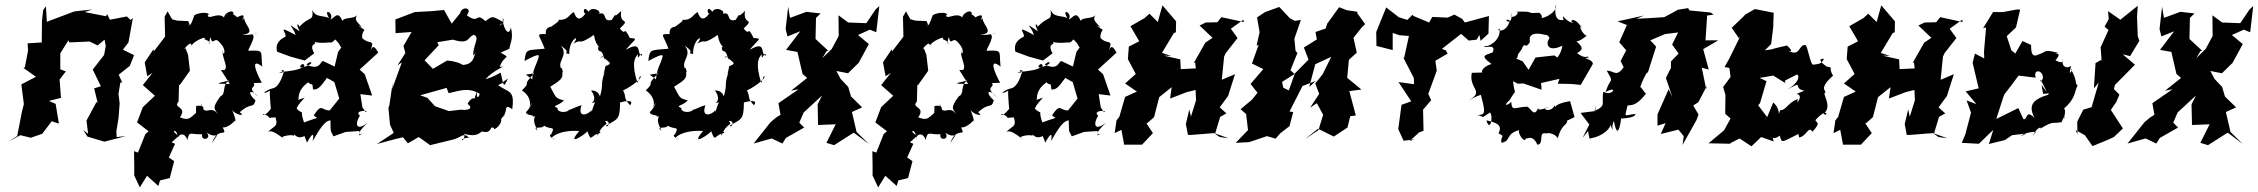

<svg xmlns="http://www.w3.org/2000/svg" viewBox="-20 -591 9737 828"><path d="M483 0 482 -26 491 -81 496 -145 491 -186 499 -235H507L492 -269L540 -307L558 -353L510 -377L534 -408L553 -513L543 -505L527 -520L454 -506L442 -530L437 -521L345 -539L378 -550L302 -542L288 -537L182 -497L178 -564L166 -547L161 -501L160 -408L99 -404L101 -373L87 -300L81 -298L135 -260L72 -227L83 -142L75 -111L54 -4L15 20L68 -8L113 3L162 -14L203 -68L234 -58L220 -143L191 -156L243 -169L237 -248L264 -283L240 -292V-361L275 -417L279 -408L366 -412L401 -395L431 -420L436 -393L429 -354L380 -291L415 -219L386 -210L401 -148L396 -151L353 -71L360 -14L339 -30L357 -2L430 20L523 -4Z M801 -477 792 -500 744 -502 722 -508 703 -542 690 -519 692 -433 643 -369 642 -379 604 -322 615 -262 638 -277 596 -224 648 -178 596 -129 571 -63 621 -25 607 -13 575 67 558 61 559 121V166L583 217L614 167L663 211L670 187L712 177L731 104L708 88L735 29L720 23L752 -6C706 -28 748 -45 748 12C742 -10 776 -27 788 13C797 -30 801 -9 852 -12C844 20 897 10 871 -20C915 15 934 -37 894 26C921 -49 964 5 941 -41C935 -45 955 -29 998 -75C988 -64 1008 -50 981 -118C992 -96 1044 -86 1014 -107C1065 -153 1070 -119 1082 -158C1038 -198 1065 -208 1094 -173C1038 -220 1088 -210 1074 -233L1109 -234C1081 -286 1060 -343 1111 -304C1103 -369 1123 -376 1053 -372C1041 -369 1089 -433 1068 -442C1114 -461 1077 -436 1021 -441C1091 -446 1034 -482 1033 -513C1006 -482 1062 -549 1000 -515C1031 -486 977 -551 982 -520C1002 -555 951 -543 946 -516C919 -541 879 -503 876 -525C894 -535 846 -543 818 -525C797 -460 792 -485 792 -485ZM825 -104C796 -77 790 -72 756 -85C790 -134 723 -123 750 -153L752 -225L755 -224L799 -286L791 -355L780 -383C760 -363 808 -427 806 -392C808 -411 878 -441 861 -422C908 -407 870 -380 888 -431C897 -387 904 -439 928 -407C966 -369 937 -339 941 -380C933 -337 977 -293 937 -284C944 -287 959 -291 933 -289L971 -229C912 -230 903 -229 969 -244C935 -227 957 -186 931 -176C888 -120 910 -119 920 -98C888 -145 859 -79 849 -147C848 -93 880 -143 826 -134Z M1543 -128 1534 -185 1585 -179 1553 -271 1531 -291 1611 -364C1595 -393 1587 -398 1575 -366C1600 -429 1575 -394 1542 -427C1539 -448 1551 -458 1551 -463C1538 -470 1512 -490 1541 -473C1517 -502 1508 -502 1520 -528C1511 -507 1465 -519 1457 -501C1436 -546 1427 -517 1404 -506C1425 -534 1370 -561 1399 -513C1379 -525 1338 -514 1327 -549C1332 -494 1317 -527 1270 -474C1277 -478 1248 -507 1272 -456C1206 -500 1242 -481 1255 -440C1174 -483 1211 -458 1212 -435C1219 -433 1161 -420 1175 -368L1232 -347L1294 -330L1335 -361C1307 -412 1356 -393 1333 -414C1325 -418 1333 -401 1401 -408C1424 -400 1448 -463 1416 -429C1461 -391 1431 -398 1471 -372C1470 -410 1462 -401 1438 -367L1423 -304L1375 -327C1361 -333 1365 -283 1302 -312C1316 -330 1332 -322 1316 -313C1241 -273 1290 -339 1293 -304C1263 -288 1239 -285 1183 -280C1219 -269 1176 -299 1205 -286C1201 -269 1185 -215 1156 -210C1124 -203 1097 -174 1148 -202C1139 -218 1146 -148 1148 -122C1154 -128 1116 -80 1114 -100C1163 -84 1115 -80 1168 -85C1182 -41 1160 -50 1133 -19C1152 -43 1210 17 1207 8C1169 -1 1247 -15 1248 -4C1248 -26 1255 20 1302 -9C1281 -30 1288 -18 1304 24C1328 -22 1336 -16 1328 17C1341 1 1372 -70 1405 -72C1407 -12 1403 -36 1418 -3L1471 -22L1529 -26V-7L1547 -17C1508 2 1537 -37 1568 -63C1512 -20 1511 -60 1532 -92C1503 -117 1578 -116 1557 -107ZM1263 -159C1275 -157 1252 -195 1309 -236C1327 -217 1327 -242 1330 -205C1353 -204 1362 -217 1390 -255L1422 -237L1443 -166L1402 -115C1365 -114 1370 -149 1333 -94C1349 -75 1368 -92 1291 -63C1269 -127 1300 -92 1264 -117C1274 -123 1233 -105 1294 -170Z M2177 -381C2179 -405 2196 -423 2183 -473C2173 -420 2143 -488 2149 -513C2163 -486 2108 -466 2152 -495C2098 -524 2107 -523 2073 -500C2028 -542 2050 -484 1993 -525C2021 -561 1969 -564 1965 -535L1928 -489L1895 -548L1844 -543L1769 -539L1685 -507L1686 -448L1755 -453L1720 -393L1728 -362L1694 -309L1713 -322L1671 -207L1674 -238L1659 -136L1655 -126L1662 -53L1678 -18L1606 30C1642 21 1679 9 1718 1L1739 27L1786 0L1835 35L1937 10C1969 1 1981 -22 2002 3C1945 6 1985 33 1983 -14C2037 3 2050 -21 2059 -24C2105 -11 2091 -56 2111 -37C2107 -25 2147 -55 2141 -77C2144 -86 2181 -111 2131 -97C2184 -84 2140 -155 2189 -120C2201 -206 2173 -190 2128 -224C2166 -242 2131 -226 2170 -252C2150 -207 2153 -221 2139 -278C2077 -242 2054 -250 2048 -240C2083 -240 2062 -258 2146 -302C2124 -304 2179 -309 2135 -302C2154 -358 2188 -336 2139 -364ZM2026 -165C2015 -176 1991 -139 1998 -142C2022 -123 2000 -114 1968 -118L1916 -112L1856 -133L1823 -169L1792 -180L1906 -212L1915 -189C1968 -202 2001 -214 2048 -187C2049 -173 2030 -157 2039 -203ZM2031 -362C2022 -353 2028 -307 1962 -311C1994 -284 1995 -322 1908 -330L1847 -294L1811 -331L1872 -396L1866 -409L1933 -420C2008 -397 1994 -432 2024 -441C2050 -428 2022 -404 2020 -352Z M2248 -269 2284 -275C2222 -210 2278 -248 2231 -201C2246 -191 2275 -166 2263 -126C2280 -169 2275 -133 2248 -107C2251 -91 2289 -96 2277 -88C2308 -92 2261 -93 2299 -28C2269 -49 2320 -33 2326 -49C2355 -30 2377 -50 2357 -12C2333 -3 2401 25 2359 3C2387 -25 2444 -29 2478 -26C2417 46 2506 -13 2513 -25C2533 28 2524 -10 2570 -18C2556 -34 2548 -53 2558 -6C2577 -63 2609 -48 2589 -69C2618 -72 2601 -36 2593 -49C2641 -78 2654 -71 2654 -149C2654 -149 2722 -169 2697 -137C2665 -173 2684 -169 2667 -201C2708 -220 2756 -259 2740 -263L2729 -233C2703 -316 2716 -341 2731 -357C2728 -318 2746 -380 2749 -351C2722 -353 2755 -421 2679 -376C2714 -421 2738 -425 2696 -427C2666 -488 2683 -430 2653 -468C2705 -517 2648 -479 2659 -544C2612 -497 2651 -556 2618 -505C2570 -492 2608 -558 2547 -523C2596 -534 2534 -571 2518 -540C2495 -572 2493 -531 2505 -533C2483 -502 2466 -504 2455 -539C2436 -531 2429 -502 2391 -506C2380 -500 2412 -513 2350 -471C2379 -476 2328 -485 2334 -444C2287 -445 2306 -443 2329 -381C2253 -373 2248 -383 2242 -329C2237 -323 2301 -364 2304 -350C2297 -315 2279 -300 2275 -249ZM2583 -269 2588 -280C2567 -222 2585 -231 2566 -171C2569 -159 2572 -201 2529 -201C2569 -145 2504 -141 2546 -150C2521 -91 2536 -87 2531 -116C2516 -95 2468 -81 2488 -137C2472 -135 2404 -101 2439 -120C2419 -99 2379 -109 2385 -125C2355 -136 2389 -133 2412 -158C2373 -168 2379 -170 2353 -217C2412 -254 2407 -254 2404 -298L2389 -291C2404 -283 2389 -274 2409 -284C2369 -322 2437 -348 2399 -394C2454 -356 2396 -366 2435 -358C2432 -422 2488 -449 2453 -403C2496 -427 2466 -393 2529 -432C2555 -454 2528 -422 2571 -380C2580 -371 2549 -408 2562 -372C2585 -368 2578 -348 2590 -333C2585 -366 2552 -320 2577 -349C2608 -320 2625 -318 2591 -306Z M2782 -269 2818 -275C2756 -210 2812 -248 2765 -201C2780 -191 2809 -166 2797 -126C2814 -169 2809 -133 2782 -107C2785 -91 2823 -96 2811 -88C2842 -92 2795 -93 2833 -28C2803 -49 2854 -33 2860 -49C2889 -30 2911 -50 2891 -12C2867 -3 2935 25 2893 3C2921 -25 2978 -29 3012 -26C2951 46 3040 -13 3047 -25C3067 28 3058 -10 3104 -18C3090 -34 3082 -53 3092 -6C3111 -63 3143 -48 3123 -69C3152 -72 3135 -36 3127 -49C3175 -78 3188 -71 3188 -149C3188 -149 3256 -169 3231 -137C3199 -173 3218 -169 3201 -201C3242 -220 3290 -259 3274 -263L3263 -233C3237 -316 3250 -341 3265 -357C3262 -318 3280 -380 3283 -351C3256 -353 3289 -421 3213 -376C3248 -421 3272 -425 3230 -427C3200 -488 3217 -430 3187 -468C3239 -517 3182 -479 3193 -544C3146 -497 3185 -556 3152 -505C3104 -492 3142 -558 3081 -523C3130 -534 3068 -571 3052 -540C3029 -572 3027 -531 3039 -533C3017 -502 3000 -504 2989 -539C2970 -531 2963 -502 2925 -506C2914 -500 2946 -513 2884 -471C2913 -476 2862 -485 2868 -444C2821 -445 2840 -443 2863 -381C2787 -373 2782 -383 2776 -329C2771 -323 2835 -364 2838 -350C2831 -315 2813 -300 2809 -249ZM3117 -269 3122 -280C3101 -222 3119 -231 3100 -171C3103 -159 3106 -201 3063 -201C3103 -145 3038 -141 3080 -150C3055 -91 3070 -87 3065 -116C3050 -95 3002 -81 3022 -137C3006 -135 2938 -101 2973 -120C2953 -99 2913 -109 2919 -125C2889 -136 2923 -133 2946 -158C2907 -168 2913 -170 2887 -217C2946 -254 2941 -254 2938 -298L2923 -291C2938 -283 2923 -274 2943 -284C2903 -322 2971 -348 2933 -394C2988 -356 2930 -366 2969 -358C2966 -422 3022 -449 2987 -403C3030 -427 3000 -393 3063 -432C3089 -454 3062 -422 3105 -380C3114 -371 3083 -408 3096 -372C3119 -368 3112 -348 3124 -333C3119 -366 3086 -320 3111 -349C3142 -320 3159 -318 3125 -306Z M3545 -371 3552 -372 3497 -423 3499 -514 3519 -533 3458 -540 3387 -514 3379 -562 3368 -466 3376 -434 3431 -456 3370 -376 3419 -367 3441 -272 3461 -255 3392 -200 3424 -206 3337 -146 3346 -96 3328 -85 3303 -64 3230 28 3308 6 3354 28 3369 4 3448 -41 3427 -62 3446 -106 3525 -179 3506 -141 3508 -52 3584 -55 3544 25 3577 35 3662 -19 3727 30 3674 -22 3654 -108 3698 -128 3650 -175 3638 -216 3605 -251 3587 -285 3637 -275 3683 -320 3727 -401 3680 -440 3731 -463 3759 -452 3772 -565 3756 -550 3716 -491 3638 -494 3596 -525 3597 -436 3567 -380 3526 -340Z M3985 -477 3976 -500 3928 -502 3906 -508 3887 -542 3874 -519 3876 -433 3827 -369 3826 -379 3788 -322 3799 -262 3822 -277 3780 -224 3832 -178 3780 -129 3755 -63 3805 -25 3791 -13 3759 67 3742 61 3743 121V166L3767 217L3798 167L3847 211L3854 187L3896 177L3915 104L3892 88L3919 29L3904 23L3936 -6C3890 -28 3932 -45 3932 12C3926 -10 3960 -27 3972 13C3981 -30 3985 -9 4036 -12C4028 20 4081 10 4055 -20C4099 15 4118 -37 4078 26C4105 -49 4148 5 4125 -41C4119 -45 4139 -29 4182 -75C4172 -64 4192 -50 4165 -118C4176 -96 4228 -86 4198 -107C4249 -153 4254 -119 4266 -158C4222 -198 4249 -208 4278 -173C4222 -220 4272 -210 4258 -233L4293 -234C4265 -286 4244 -343 4295 -304C4287 -369 4307 -376 4237 -372C4225 -369 4273 -433 4252 -442C4298 -461 4261 -436 4205 -441C4275 -446 4218 -482 4217 -513C4190 -482 4246 -549 4184 -515C4215 -486 4161 -551 4166 -520C4186 -555 4135 -543 4130 -516C4103 -541 4063 -503 4060 -525C4078 -535 4030 -543 4002 -525C3981 -460 3976 -485 3976 -485ZM4009 -104C3980 -77 3974 -72 3940 -85C3974 -134 3907 -123 3934 -153L3936 -225L3939 -224L3983 -286L3975 -355L3964 -383C3944 -363 3992 -427 3990 -392C3992 -411 4062 -441 4045 -422C4092 -407 4054 -380 4072 -431C4081 -387 4088 -439 4112 -407C4150 -369 4121 -339 4125 -380C4117 -337 4161 -293 4121 -284C4128 -287 4143 -291 4117 -289L4155 -229C4096 -230 4087 -229 4153 -244C4119 -227 4141 -186 4115 -176C4072 -120 4094 -119 4104 -98C4072 -145 4043 -79 4033 -147C4032 -93 4064 -143 4010 -134Z M4727 -128 4718 -185 4769 -179 4737 -271 4715 -291 4795 -364C4779 -393 4771 -398 4759 -366C4784 -429 4759 -394 4726 -427C4723 -448 4735 -458 4735 -463C4722 -470 4696 -490 4725 -473C4701 -502 4692 -502 4704 -528C4695 -507 4649 -519 4641 -501C4620 -546 4611 -517 4588 -506C4609 -534 4554 -561 4583 -513C4563 -525 4522 -514 4511 -549C4516 -494 4501 -527 4454 -474C4461 -478 4432 -507 4456 -456C4390 -500 4426 -481 4439 -440C4358 -483 4395 -458 4396 -435C4403 -433 4345 -420 4359 -368L4416 -347L4478 -330L4519 -361C4491 -412 4540 -393 4517 -414C4509 -418 4517 -401 4585 -408C4608 -400 4632 -463 4600 -429C4645 -391 4615 -398 4655 -372C4654 -410 4646 -401 4622 -367L4607 -304L4559 -327C4545 -333 4549 -283 4486 -312C4500 -330 4516 -322 4500 -313C4425 -273 4474 -339 4477 -304C4447 -288 4423 -285 4367 -280C4403 -269 4360 -299 4389 -286C4385 -269 4369 -215 4340 -210C4308 -203 4281 -174 4332 -202C4323 -218 4330 -148 4332 -122C4338 -128 4300 -80 4298 -100C4347 -84 4299 -80 4352 -85C4366 -41 4344 -50 4317 -19C4336 -43 4394 17 4391 8C4353 -1 4431 -15 4432 -4C4432 -26 4439 20 4486 -9C4465 -30 4472 -18 4488 24C4512 -22 4520 -16 4512 17C4525 1 4556 -70 4589 -72C4591 -12 4587 -36 4602 -3L4655 -22L4713 -26V-7L4731 -17C4692 2 4721 -37 4752 -63C4696 -20 4695 -60 4716 -92C4687 -117 4762 -116 4741 -107ZM4447 -159C4459 -157 4436 -195 4493 -236C4511 -217 4511 -242 4514 -205C4537 -204 4546 -217 4574 -255L4606 -237L4627 -166L4586 -115C4549 -114 4554 -149 4517 -94C4533 -75 4552 -92 4475 -63C4453 -127 4484 -92 4448 -117C4458 -123 4417 -105 4478 -170Z M5240 0 5220 -14 5242 -87 5269 -102 5240 -128 5276 -177 5306 -271 5249 -247 5259 -347 5266 -362 5317 -427 5288 -467 5342 -506 5344 -496 5247 -517 5230 -495 5180 -494 5153 -481 5209 -428 5178 -407 5128 -319 5134 -322 5137 -296 5072 -293 5070 -335 4999 -351 5030 -350 4991 -363 5042 -448 5051 -452 5052 -499 4993 -568 4973 -496 4937 -532 4916 -513 4855 -478 4893 -413 4848 -390 4844 -336 4878 -272 4832 -231 4883 -196 4832 -173 4807 -87 4795 -72 4787 -17 4816 -31 4828 33H4905L4952 -17L4924 -59L4929 -61L4957 -86L4979 -172C4997 -187 5016 -201 5033 -215L5026 -166L5099 -194L5136 -203L5138 -159L5116 -88L5109 -119L5094 -56L5103 -9H5114L5216 -17L5278 5Z M5703 -488 5697 -468 5653 -453 5659 -421 5603 -386 5623 -334 5564 -274 5538 -201 5514 -213 5509 -238 5563 -272 5545 -288 5575 -362 5567 -372 5562 -424 5590 -505 5564 -501 5542 -513 5497 -561 5436 -539 5401 -516 5412 -452 5399 -394 5408 -398 5379 -317 5428 -293 5373 -229 5403 -191 5379 -161 5330 -120 5354 -99 5362 -30 5309 25 5367 22 5444 -4 5481 7 5501 -16 5541 -47 5557 -108 5541 -110 5597 -220 5654 -242 5626 -216 5652 -314 5721 -346 5684 -271 5652 -231 5669 -186 5630 -127 5659 -146 5686 -96 5666 -30 5608 9 5664 -36 5732 -2C5752 -15 5772 -28 5791 -41L5803 -90L5827 -93L5799 -198L5851 -205L5789 -256V-247L5797 -333L5831 -364L5817 -428L5851 -471L5867 -487L5832 -536L5835 -540L5788 -547L5755 -560Z M6365 -415 6399 -446 6401 -522 6297 -494 6285 -510 6252 -528 6223 -515 6157 -518 6143 -494 6076 -522 6071 -527 6049 -505 6012 -517 5958 -559 5915 -453 5916 -393 5986 -375V-449L6015 -439L6056 -436L6035 -340L6029 -348L6077 -255L6078 -228L6011 -237L6066 -154L6024 -139L6014 -64L6010 -34L6033 16L6079 10L6058 18L6100 -20L6119 -27L6117 -118L6152 -159L6137 -191L6135 -174L6176 -286L6170 -329L6223 -360L6215 -374L6198 -380L6281 -445L6314 -416L6348 -420L6360 -440Z M6768 -85 6770 -87 6751 -155C6668 -141 6694 -119 6684 -136C6667 -101 6619 -123 6660 -130C6648 -125 6603 -107 6615 -131C6597 -77 6582 -127 6565 -131C6511 -129 6501 -108 6497 -152C6485 -137 6458 -130 6490 -159C6525 -219 6512 -168 6505 -241L6525 -230L6550 -231L6628 -204L6626 -233L6705 -251L6698 -230L6754 -229L6797 -225L6849 -315C6851 -337 6791 -342 6831 -342C6826 -357 6822 -330 6781 -362C6808 -377 6808 -387 6778 -413C6796 -411 6833 -448 6824 -436C6799 -444 6783 -500 6806 -464C6768 -529 6742 -498 6767 -492C6728 -495 6712 -545 6723 -505C6712 -504 6679 -496 6689 -571C6702 -535 6612 -499 6630 -520C6620 -545 6610 -533 6590 -535C6571 -534 6592 -544 6515 -540C6548 -542 6488 -494 6499 -535C6503 -464 6452 -519 6491 -503C6478 -444 6425 -459 6447 -467C6454 -413 6391 -385 6384 -393C6369 -377 6437 -409 6417 -365C6379 -351 6364 -351 6412 -315C6362 -300 6359 -263 6396 -279L6327 -277C6313 -206 6386 -198 6312 -157C6354 -180 6353 -177 6366 -182C6391 -94 6380 -97 6352 -95C6385 -88 6361 -77 6406 -106C6421 -87 6406 -19 6390 -72C6436 -62 6461 -51 6442 -16C6476 1 6449 -7 6455 25C6500 16 6469 -14 6535 -31C6515 -29 6562 45 6561 -4C6551 27 6584 -26 6610 33C6642 32 6609 -30 6652 -14C6638 -17 6679 -24 6698 5C6718 -68 6744 -44 6737 -81C6711 -39 6723 -35 6735 -69ZM6687 -326 6720 -327 6683 -352 6602 -343 6572 -290 6546 -327C6483 -356 6524 -314 6526 -356L6542 -378C6556 -418 6556 -373 6578 -410C6570 -448 6603 -451 6642 -441C6673 -441 6655 -399 6675 -436C6642 -421 6642 -357 6718 -394C6706 -326 6661 -328 6666 -295Z M7370 -528 7357 -537 7266 -546 7260 -556 7216 -549C7196 -538 7177 -527 7157 -517L7094 -513L7037 -510L7070 -524L6956 -499L6996 -483L6963 -409L6993 -374L6969 -328L6982 -301C6950 -255 6939 -288 6909 -286C6942 -229 6925 -261 6904 -194C6962 -226 6933 -172 6894 -196C6885 -144 6910 -137 6856 -112C6871 -155 6866 -154 6859 -112L6796 -104L6834 -54L6805 3L6829 -26C6836 33 6844 -1 6835 5C6874 4 6921 -28 6925 -52C6945 -7 6924 -41 6940 -69C6952 -2 6964 -25 6971 -78C6955 -82 7031 -77 7033 -100C6980 -93 6987 -82 6998 -133C6999 -145 7026 -118 7078 -187C7074 -189 7054 -222 7053 -214C7061 -236 7069 -260 7091 -290C7064 -304 7051 -298 7086 -277L7122 -390L7097 -417L7160 -444L7217 -451L7191 -399L7219 -360L7186 -326V-298L7164 -255L7192 -173L7176 -206L7128 -98V-49L7163 -60L7142 -13L7218 -32L7241 -4L7236 34L7296 -73L7305 -97L7282 -136L7304 -150L7340 -219L7338 -206L7319 -299L7349 -291L7325 -379L7390 -417H7335L7342 -524Z M7591 -374 7618 -401 7627 -473 7629 -536 7548 -552 7506 -528 7501 -522 7448 -471 7479 -426 7484 -433 7438 -339 7417 -302 7438 -298 7443 -259 7411 -216 7421 -182 7420 -100 7443 -80 7415 -29 7348 27 7449 29 7435 30 7482 6 7533 40 7575 0 7629 19C7619 -29 7612 26 7655 -6C7666 26 7657 26 7733 -12C7745 -23 7724 -57 7739 2C7773 -5 7778 -50 7796 -23C7840 -69 7806 -61 7810 -74C7864 -134 7864 -84 7844 -100C7887 -134 7832 -192 7853 -192C7852 -203 7825 -211 7885 -265C7864 -298 7887 -301 7860 -303C7850 -307 7809 -341 7846 -337C7833 -312 7821 -316 7799 -312C7787 -312 7776 -391 7766 -397C7734 -399 7746 -344 7692 -372C7727 -362 7674 -405 7687 -395L7640 -384L7619 -378ZM7728 -186C7764 -179 7717 -130 7734 -164C7692 -151 7681 -113 7657 -116C7644 -78 7664 -118 7627 -149L7601 -86L7562 -137L7570 -146L7598 -241L7568 -255L7627 -265L7679 -233C7682 -247 7655 -232 7730 -270C7742 -263 7737 -232 7686 -204C7767 -248 7706 -210 7761 -200Z M8340 0 8320 -14 8342 -87 8369 -102 8340 -128 8376 -177 8406 -271 8349 -247 8359 -347 8366 -362 8417 -427 8388 -467 8442 -506 8444 -496 8347 -517 8330 -495 8280 -494 8253 -481 8309 -428 8278 -407 8228 -319 8234 -322 8237 -296 8172 -293 8170 -335 8099 -351 8130 -350 8091 -363 8142 -448 8151 -452 8152 -499 8093 -568 8073 -496 8037 -532 8016 -513 7955 -478 7993 -413 7948 -390 7944 -336 7978 -272 7932 -231 7983 -196 7932 -173 7907 -87 7895 -72 7887 -17 7916 -31 7928 33H8005L8052 -17L8024 -59L8029 -61L8057 -86L8079 -172C8097 -187 8116 -201 8133 -215L8126 -166L8199 -194L8236 -203L8238 -159L8216 -88L8209 -119L8194 -56L8203 -9H8214L8316 -17L8378 5Z M8654 -374 8634 -435 8674 -473 8692 -550H8677L8618 -539H8575L8532 -469L8545 -473L8536 -369L8537 -339L8497 -360L8487 -320L8513 -210L8457 -197L8503 -142L8461 -158L8480 -105L8455 -10L8440 25L8514 29L8576 -31L8557 30L8626 13L8657 -8L8717 -15C8676 11 8703 -24 8760 -22C8732 11 8758 -32 8746 -3C8762 -42 8787 -46 8779 -36C8840 -73 8828 -56 8867 -64C8868 -50 8884 -104 8883 -82C8874 -65 8894 -116 8881 -123C8930 -165 8925 -191 8940 -225C8927 -223 8941 -244 8909 -295C8925 -292 8894 -251 8912 -307C8892 -292 8867 -305 8877 -337C8872 -338 8886 -309 8844 -331C8884 -376 8821 -351 8855 -363C8792 -379 8812 -370 8769 -355C8744 -343 8739 -362 8739 -397L8702 -414L8671 -360ZM9096 0 9135 -37 9083 -117 9107 -152 9120 -183 9096 -207 9101 -225 9187 -312 9134 -357 9166 -349 9206 -415 9199 -435 9196 -518 9199 -566 9124 -506 9071 -543 9074 -509 9056 -476 9073 -462 9039 -387 9043 -331H9038L9017 -319L9010 -210L9031 -235L9000 -129L8964 -118L8938 -66L8939 -12L8931 -30L8971 -8L9004 39C9034 26 9066 15 9096 0ZM8791 -186C8816 -187 8820 -193 8812 -182C8740 -161 8728 -132 8754 -82C8715 -122 8725 -74 8706 -77L8684 -125L8589 -78L8614 -156L8623 -183C8644 -210 8665 -237 8685 -265L8759 -256C8746 -295 8792 -291 8790 -253C8781 -233 8778 -240 8780 -248C8813 -184 8813 -186 8784 -225Z M9470 -371 9477 -372 9422 -423 9424 -514 9444 -533 9383 -540 9312 -514 9304 -562 9293 -466 9301 -434 9356 -456 9295 -376 9344 -367 9366 -272 9386 -255 9317 -200 9349 -206 9262 -146 9271 -96 9253 -85 9228 -64 9155 28 9233 6 9279 28 9294 4 9373 -41 9352 -62 9371 -106 9450 -179 9431 -141 9433 -52 9509 -55 9469 25 9502 35 9587 -19 9652 30 9599 -22 9579 -108 9623 -128 9575 -175 9563 -216 9530 -251 9512 -285 9562 -275 9608 -320 9652 -401 9605 -440 9656 -463 9684 -452 9697 -565 9681 -550 9641 -491 9563 -494 9521 -525 9522 -436 9492 -380 9451 -340Z"/></svg>

Font: Asimov Aggro
Style: CondIt
Weight: 500
Designer: Google
Version: Version 2.000980; 2014